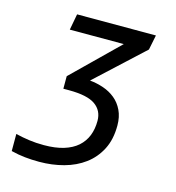

<svg xmlns="http://www.w3.org/2000/svg" viewBox="-99 -575 748 817"><g transform="rotate(15 275.0 -166.0)"><path d="M428.7 -77.1Q428.7 -16.1 406 28.1Q383.3 72.3 344.5 101.1Q305.7 129.9 254.6 143.8Q203.6 157.7 146.5 157.7Q112.8 157.7 83.3 154.5Q53.7 151.4 22.5 143.6V68.4Q53.2 75.7 82.8 79.8Q112.3 84 147.5 84Q197.8 84 234.6 72.8Q271.5 61.5 295.2 40.5Q318.8 19.5 330.3 -9.5Q341.8 -38.6 341.8 -74.7Q341.8 -120.1 306.6 -144.8Q271.5 -169.4 190.9 -169.4H166V-224.6L365.2 -419.4H127.4L140.6 -490.2H487.8L474.6 -424.8L266.6 -232.4Q297.4 -229.5 326.7 -219.5Q356 -209.5 378.7 -190.9Q401.4 -172.4 415 -144Q428.7 -115.7 428.7 -77.1Z"/></g></svg>

Font: Code New Roman
Style: Italic
Weight: 400
Italic angle: -11°
Monospace: yes
Designer: Sam Radian
Foundry: Code New Roman
Version: Version 1.508 October 19, 2014